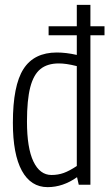

<svg xmlns="http://www.w3.org/2000/svg" viewBox="-20 -760 450 790"><path d="M304 0 297 -31Q239 10 176 10Q107 10 70 -57.5Q33 -125 33 -255Q33 -408 76.5 -476Q120 -544 214 -544Q233 -544 253.5 -541.5Q274 -539 296 -534V-615H180V-652H296V-740H352V-652H410V-615H352V0ZM296 -77V-488Q272 -494 254.5 -496.5Q237 -499 222 -499Q175 -499 146.5 -476Q118 -453 104.5 -401Q91 -349 91 -260Q91 -151 117.5 -95.5Q144 -40 192 -40Q219 -40 242.5 -48.5Q266 -57 296 -77Z"/></svg>

Font: Georama SemiCondensed Light
Style: Regular
Weight: 300
Width: 4
Designer: Jean-Baptiste Levee
Foundry: Production Type
Version: Version 1.000